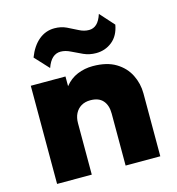

<svg xmlns="http://www.w3.org/2000/svg" viewBox="-114 -876 895 973"><g transform="rotate(-15 333.5 -389.0)"><path d="M65.5 0V-515H247.5V-464Q275 -498.5 313 -514.2Q351 -530 394 -530Q467.5 -530 514.5 -501.5Q561.5 -473 584.2 -427.2Q607 -381.5 607 -330V0H425V-273Q425 -316.5 403.2 -341.2Q381.5 -366 337.5 -366Q309.5 -366 289.2 -353.8Q269 -341.5 258.2 -320Q247.5 -298.5 247.5 -270V0ZM183.5 -576.5 116 -649.5Q137.5 -705.5 173.5 -735.5Q209.5 -765.5 256 -765.5Q290.5 -765.5 318.8 -752Q347 -738.5 372.8 -725Q398.5 -711.5 424.5 -711.5Q448 -711.5 465 -727.5Q482 -743.5 493 -777.5L559.5 -703.5Q549.5 -647 513.2 -618Q477 -589 429 -589Q394 -589 364 -602.5Q334 -616 307.2 -629.5Q280.5 -643 255.5 -643Q231.5 -643 213.5 -626.8Q195.5 -610.5 183.5 -576.5Z"/></g></svg>

Font: Geologica Thin Cursive ExtraBold
Style: Regular
Weight: 800
Version: Version 1.010;gftools[0.9.28]